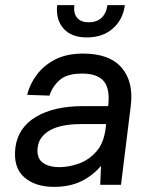

<svg xmlns="http://www.w3.org/2000/svg" viewBox="-20 -720 585 749"><path d="M203 -700H270Q266 -668 281 -650.5Q296 -633 326 -633Q357 -633 376 -650.5Q395 -668 399 -700H467Q460 -644 420.5 -609Q381 -574 319 -574Q258 -574 227.5 -609Q197 -644 203 -700ZM191 9Q117 9 74 -29Q31 -67 40 -144Q50 -222 120 -264Q190 -306 304 -306H402Q410 -372 385.5 -402.5Q361 -433 300 -433Q241 -433 212.5 -407.5Q184 -382 173 -347L86 -350Q96 -392 124 -429Q152 -466 196.5 -488.5Q241 -511 304 -511Q407 -511 454.5 -456Q502 -401 490 -306L452 1H371L374 -73Q342 -35 297 -13Q252 9 191 9ZM212 -68Q249 -68 288 -82Q327 -96 356 -129Q385 -162 392 -219L394 -236H298Q217 -236 174.5 -211.5Q132 -187 127 -145Q122 -105 145.5 -86.5Q169 -68 212 -68Z"/></svg>

Font: Haskoy Medium
Style: Italic
Weight: 500
Designer: Ertekin Erdin
Foundry: Ertekin Erdin
Version: Version 2.000; ttfautohint (v1.8.4.7-5d5b)